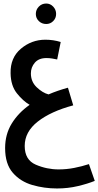

<svg xmlns="http://www.w3.org/2000/svg" viewBox="-20 -797 557 1088"><path d="M517 228 484 133Q444 146 400.5 154.5Q357 163 312 163Q245 163 182.5 136Q120 109 120 30Q120 -50 194 -108Q268 -166 395 -200L365 -300Q306 -284 255 -262Q221 -271 188 -302.5Q155 -334 155 -381Q155 -416 177.5 -442Q200 -468 243 -468Q260 -468 275 -465.5Q290 -463 304 -460L324 -559Q282 -572 237 -572Q159 -572 98.5 -521Q38 -470 40 -382Q41 -312 75.5 -268.5Q110 -225 148 -203Q84 -158 46.5 -97Q9 -36 9 42Q9 132 52.5 182Q96 232 163.5 251.5Q231 271 303 271Q365 271 421.5 257.5Q478 244 517 228ZM242 -661Q265 -661 281.5 -677.5Q298 -694 298 -718Q298 -742 281.5 -759.5Q265 -777 242 -777Q217 -777 200 -759.5Q183 -742 183 -718Q183 -694 200 -677.5Q217 -661 242 -661Z"/></svg>

Font: Noto Sans Arabic UI ExtraCondensed Semi
Style: Regular
Weight: 600
Width: 3
Designer: Nadine Chahine - Monotype Design Team
Foundry: Monotype Imaging Inc.
Version: Version 1.900